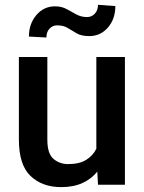

<svg xmlns="http://www.w3.org/2000/svg" viewBox="-20 -764 596 794"><path d="M385.3 0 382.3 -54.2Q357.9 -23.9 320.8 -7.1Q283.7 9.8 232.9 9.8Q154.8 9.8 106.4 -36.1Q58.1 -82 58.1 -187V-528.3H175.8V-186Q175.8 -128.4 201.2 -106.9Q226.6 -85.4 261.7 -85.4Q308.1 -85.4 336.2 -102.8Q364.3 -120.1 378.4 -148.9V-528.3H496.6V0ZM385.3 -744.1 457 -738.8Q457 -685.5 426.3 -650.1Q395.5 -614.7 349.1 -614.7Q316.9 -614.7 297.4 -626Q277.8 -637.2 260.3 -648.2Q242.7 -659.2 216.3 -659.2Q197.8 -659.2 184.8 -645.5Q171.9 -631.8 171.9 -608.9L99.6 -612.8Q99.6 -665.5 130.4 -701.7Q161.1 -737.8 207.5 -737.8Q234.4 -737.8 254.9 -726.8Q275.4 -715.8 295.4 -704.6Q315.4 -693.4 340.3 -693.4Q358.9 -693.4 372.1 -707.5Q385.3 -721.7 385.3 -744.1Z"/></svg>

Font: Vazirmatn UI FD Medium
Style: Regular
Weight: 500
Designer: Saber Rastikerdar
Foundry: Saber Rastikerdar
Version: Version 33.003